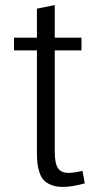

<svg xmlns="http://www.w3.org/2000/svg" viewBox="-20 -720 403 754"><path d="M35 -522H125V-125Q125 -100 126.5 -83Q128 -66 134 -46Q140 -26 150.5 -14Q161 -2 180.5 6Q200 14 227 14Q263 14 313 0L304 -49Q269 -41 249 -41Q220 -41 207.5 -60Q195 -79 195 -125V-522H300V-572H195V-700L125 -686V-572H35Z"/></svg>

Font: Glegoo
Style: Regular
Weight: 400
Version: Version 2.0.1; ttfautohint (v0.9) -r 48 -G 60